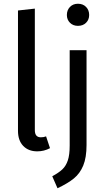

<svg xmlns="http://www.w3.org/2000/svg" viewBox="-20 -795 562 1025"><path d="M76 -97V-739L166 -749V-100Q166 -62 198 -62Q214 -62 226 -67L247 -4Q215 13 179 13Q132 13 104 -16Q76 -45 76 -97ZM442 -21Q442 46 424.5 88.5Q407 131 374.5 157.5Q342 184 287 210L259 146Q294 127 313 109Q332 91 342 61.5Q352 32 352 -18V-527H442ZM456 -715Q456 -690 439.5 -673.5Q423 -657 396 -657Q370 -657 353.5 -673.5Q337 -690 337 -715Q337 -741 353.5 -758Q370 -775 396 -775Q423 -775 439.5 -758Q456 -741 456 -715Z"/></svg>

Font: Fira Sans Condensed
Style: Regular
Weight: 400
Width: 3
Designer: bBox Type GmbH & Carrois Corporate GbR & Edenspiekermann AG
Foundry: bBox Type GmbH & Carrois Corporate GbR & Edenspiekermann AG
Version: Version 4.301